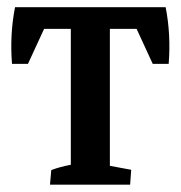

<svg xmlns="http://www.w3.org/2000/svg" viewBox="-20 -503 492 523"><path d="M116.2 0 119.6 -39.6Q140.6 -47.9 172.9 -54.2V-424.3H100.1L56.2 -329.1H12.7Q6.3 -409.2 21 -483.4H431.2Q445.8 -409.2 439.5 -329.1H396L352.1 -424.3H279.3V-51.3L337.4 -40.5L334.5 0Z"/></svg>

Font: Markazi Text SemiBold
Style: Regular
Weight: 600
Designer: Borna Izadpanah (Arabic designer), Fiona Ross (Arabic design director) and Florian Runge (Latin designer)
Foundry: Borna Izadpanah and Florian Runge
Version: Version 1.001; ttfautohint (v1.8.3)